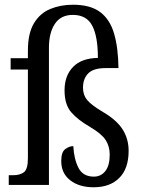

<svg xmlns="http://www.w3.org/2000/svg" viewBox="-20 -782 602 812"><path d="M376 10Q315 10 277 -19.5Q239 -49 239 -101Q239 -139 256 -151.5Q273 -164 290 -164Q293 -109 312 -72Q331 -35 377 -35Q407 -35 425.5 -58.5Q444 -82 444 -128Q444 -163 427 -189.5Q410 -216 361 -245Q309 -275 281 -307.5Q253 -340 253 -400Q253 -462 289 -499Q325 -536 394 -537Q394 -628 370 -673.5Q346 -719 288 -719Q237 -719 212 -681Q187 -643 187 -581V0H17V-41H36Q64 -41 81 -53.5Q98 -66 98 -113V-488H25V-536H98V-568Q98 -641 123.5 -683.5Q149 -726 192.5 -744Q236 -762 289 -762Q362 -762 403.5 -731Q445 -700 462.5 -640Q480 -580 481 -494H426Q375 -494 353 -471.5Q331 -449 331 -411Q331 -380 349 -358.5Q367 -337 416 -308Q474 -274 499 -234Q524 -194 524 -144Q524 -69 484.5 -29.5Q445 10 376 10Z"/></svg>

Font: Noto Serif Hebrew Condensed
Style: Regular
Weight: 400
Width: 3
Designer: Monotype Design Team
Foundry: Monotype Imaging Inc.
Version: Version 2.004; ttfautohint (v1.8.4.7-5d5b)